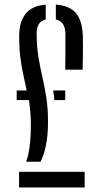

<svg xmlns="http://www.w3.org/2000/svg" viewBox="-20 -826 444 846"><path d="M267.5 -519Q268 -556 268.2 -599Q268.5 -642 268 -679.5Q266.5 -732 226 -740V-806Q287 -801 314.8 -768.2Q342.5 -735.5 345 -667Q345.5 -648.5 345.5 -620.8Q345.5 -593 345 -565.5Q344.5 -538 344 -519ZM95 -113.5Q105 -139.5 110.5 -179.8Q116 -220 116 -278Q116 -309 113.5 -335Q111 -361 108 -385H53.5V-427.5H97.5Q90.5 -462 82.8 -496.5Q75 -531 69.8 -572Q64.5 -613 64.5 -667.5Q65 -730 92.8 -765.2Q120.5 -800.5 181.5 -805.5V-740Q141.5 -731 141.5 -679.5Q141.5 -623.5 149 -577.2Q156.5 -531 166.5 -487.8Q176.5 -444.5 184 -397Q191.5 -349.5 191.5 -291Q191.5 -229 182.5 -185.5Q173.5 -142 158.5 -113.5ZM219.5 -385Q218 -407 214 -427.5H267.5V-385ZM64 0V-69H353V0Z"/></svg>

Font: Big Shoulders Stencil Display Medium
Style: Regular
Weight: 500
Designer: Patric King
Foundry: XO Type Co
Version: Version 1.000